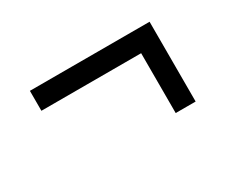

<svg xmlns="http://www.w3.org/2000/svg" viewBox="-56 -386 613 521"><g transform="rotate(-30 250.0 -125.0)"><path d="M437.5 0H375V-187.5H62.5V-250H437.5Z"/></g></svg>

Font: 寒蝉点阵体 16px
Style: Regular
Weight: 400
Designer: Designed by Warren2060
Foundry: ChillType
Version: Version 1.000